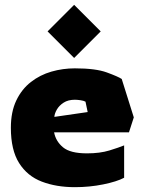

<svg xmlns="http://www.w3.org/2000/svg" viewBox="-20 -765 598 795"><path d="M290 10Q213 10 153 -13Q93 -36 59 -90Q25 -144 25 -236Q25 -302 47.5 -349Q70 -396 108 -425.5Q146 -455 193 -468.5Q240 -482 290 -482Q376 -482 422.5 -465Q469 -448 484 -438L534 -279L514 -217H204Q211 -180 241 -155Q271 -130 340 -130Q394 -130 433 -142Q472 -154 494 -163V-29Q464 -13 407.5 -1.5Q351 10 290 10ZM205 -281 343 -301 334 -344Q327 -348 313.5 -350Q300 -352 290 -352Q262 -352 243.5 -340Q225 -328 215.5 -311.5Q206 -295 205 -281ZM287 -525 177 -635 287 -745 397 -635Z"/></svg>

Font: Rowdies
Style: Regular
Weight: 400
Designer: Jaikishan Patel
Version: Version 1.000; ttfautohint (v1.8.3)